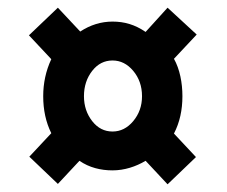

<svg xmlns="http://www.w3.org/2000/svg" viewBox="-20 -603 590 499"><path d="M92.3 -353C92.3 -317.4 99.1 -285.6 113.3 -256.8L56.2 -195.8L130.4 -125L186.5 -185.1C211.9 -167.5 241.7 -160.2 272.5 -160.2C303.2 -160.2 333 -169.9 358.4 -185.1L415.5 -124L489.3 -194.8L432.1 -255.9C447.3 -285.2 454.1 -317.4 454.1 -353C454.1 -387.7 447.3 -423.3 432.1 -450.2L491.2 -513.2L415.5 -583L358.4 -520C330.6 -539.1 303.2 -546.9 272.5 -546.9C242.7 -546.9 214.4 -538.1 188.5 -521L130.4 -583L55.2 -511.2L113.3 -449.2C99.1 -418.9 92.3 -386.7 92.3 -353ZM198.2 -353C198.2 -378.9 205.6 -400.9 219.7 -418.9C233.9 -437 251.5 -445.8 272.5 -445.8C293 -445.8 311 -437 326.2 -418.9C341.3 -400.9 349.1 -378.9 349.1 -353C349.1 -327.6 341.3 -306.2 326.2 -288.1C311 -270 293 -261.2 272.5 -261.2C251.5 -261.2 233.9 -270 219.7 -288.1C205.6 -306.2 198.2 -327.6 198.2 -353Z"/></svg>

Font: Avrile Sans
Style: Bold
Weight: 700
Designer: Monotype Design Team, Google (font), Stefan Peev (BGR Cyrillic), Cristiano Sobral (main changes)
Foundry: The Avrile Sans Project Authors
Version: Version 3.110